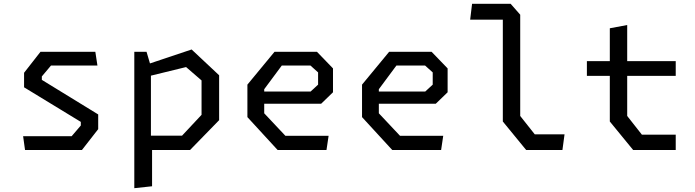

<svg xmlns="http://www.w3.org/2000/svg" viewBox="-20 -785 3640 1005"><path d="M111 0 101 -72H355L403 -128V-147L106 -328V-404L192 -514H479L490 -442H247L199 -385V-367L494 -186V-109L409 0Z M683 200V-514H747L765 -453L983 -526L1127 -391V-156L975 0H776V190ZM770 -75H933L1035 -184V-364L954 -434L770 -389Z M1433 0 1275 -172V-342L1417 -514H1639L1723 -427V-302L1661 -242H1363V-192L1474 -74H1700L1689 0ZM1363 -306H1606L1645 -342V-406L1605 -442H1455L1363 -318Z M2033 0 1875 -172V-342L2017 -514H2239L2323 -427V-302L2261 -242H1963V-192L2074 -74H2300L2289 0ZM1963 -306H2206L2245 -342V-406L2205 -442H2055L1963 -318Z M2734 0 2612 -149V-682H2441L2451 -765H2653L2703 -708V-178L2779 -82H2935L2924 0Z M3294 0 3172 -149V-388H3052V-465H3172V-637L3263 -654V-465H3517V-388H3263V-178L3340 -80H3517V0Z"/></svg>

Font: Moralerspace Krypton JPDOC
Style: Regular
Weight: 400
Version: v0.0.6; ttfautohint (v1.8.4.7-5d5b-dirty) -l 6 -r 45 -G 200 